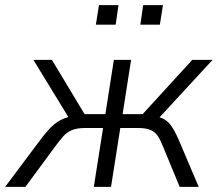

<svg xmlns="http://www.w3.org/2000/svg" viewBox="-42 -727 852 747"><path d="M-22 0 106 -171Q130 -204 150.5 -226Q171 -248 195 -260.5Q219 -273 255 -277L231 -260L88 -494H160L287 -283H368L401 -494H468L435 -283H513L706 -494H785L569 -260L553 -276Q581 -272 597 -263Q613 -254 627 -233.5Q641 -213 658 -172L731 0H657L593 -155Q583 -181 572.5 -197Q562 -213 544.5 -221Q527 -229 493 -229H426L390 0H323L359 -229H290Q258 -229 238.5 -221Q219 -213 204.5 -197Q190 -181 171 -155L57 0ZM504 -631 515 -707H592L580 -631ZM331 -631 343 -707H419L408 -631Z"/></svg>

Font: Nunito Sans 7pt SemiCondensed Light
Style: Italic
Weight: 300
Width: 4
Italic angle: -9°
Designer: Vernon Adams
Foundry: Vernon Adams
Version: Version 3.101;gftools[0.9.27]